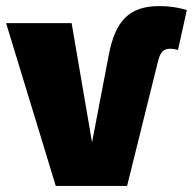

<svg xmlns="http://www.w3.org/2000/svg" viewBox="-35 -610 633 630"><path d="M484 -411C492 -443 505 -450 523 -450C534 -450 543 -448 549 -446L578 -577C551 -585 524 -590 487 -590C389 -590 343 -541 322 -430L267 -143L200 -534H-15L148 0H382Z"/></svg>

Font: Fira Sans Heavy
Style: Regular
Weight: 900
Designer: bBox Type GmbH & Carrois Corporate GbR & Edenspiekermann AG
Foundry: bBox Type GmbH & Carrois Corporate GbR & Edenspiekermann AG
Version: Version 4.300;PS 004.300;hotconv 1.0.88;makeotf.lib2.5.64775